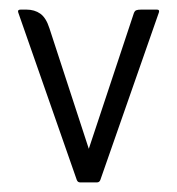

<svg xmlns="http://www.w3.org/2000/svg" viewBox="-20 -380 369 400"><path d="M165 -70 258 -350Q260 -357 263.5 -358.5Q267 -360 274 -360H307Q313 -360 311 -354L189 -5Q187 0 182 0H147Q142 0 140 -5L18 -354Q16 -360 23 -360H35Q52 -360 64 -351.5Q76 -343 83 -321Z"/></svg>

Font: Zain Light
Style: Regular
Weight: 300
Designer: Zain,Boutros
Foundry: Mobile Telecommunications Company (Zain), 2024
Version: Version 1.51; ttfautohint (v1.8.4)